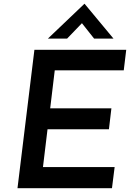

<svg xmlns="http://www.w3.org/2000/svg" viewBox="-20 -990 699 1010"><path d="M644 -728 631 -620H268L244 -420H566L553 -310H230L206 -111H583L569 0H72L161 -728ZM475 -787 411 -868 333 -787H232L424 -970H425L577 -787Z"/></svg>

Font: Josefin Sans SemiBold
Style: Italic
Weight: 600
Italic angle: -7°
Designer: Santiago Orozco
Foundry: Typemade
Version: Version 2.000